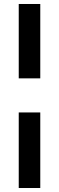

<svg xmlns="http://www.w3.org/2000/svg" viewBox="-20 -728 296 963"><path d="M74 -708H182V-335H74ZM74 -164H182V215H74Z"/></svg>

Font: Titillium Web[RUS by Daymarius]
Style: Regular
Weight: 600
Designer: Cyrillization by Daymarius
Foundry: Cyrillization by Daymarius
Version: Version 1.002 September 11, 2018